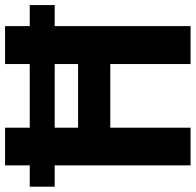

<svg xmlns="http://www.w3.org/2000/svg" viewBox="-28 -726 754 739"><g transform="rotate(-90 348.5 -357.0)"><path d="M81 0V-523H-1V-619H81V-714H226V-619H471V-714H617V-619H698V-523H617V0H471V-309H226V0ZM226 -433H471V-523H226Z"/></g></svg>

Font: Noto Sans Ethiopic SemiCondensed
Style: Bold
Weight: 700
Width: 4
Designer: Monotype Design Team
Foundry: Monotype Imaging Inc.
Version: Version 2.102; ttfautohint (v1.8.4.7-5d5b)